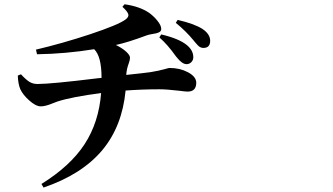

<svg xmlns="http://www.w3.org/2000/svg" viewBox="-20 -803 1540 889"><path d="M181.6 65.4 171.9 48.8Q305.7 -34.2 371.6 -135.3Q437.5 -236.3 448.2 -372.1Q312.5 -354.5 246.1 -333Q239.3 -330.1 225.6 -325.2Q190.4 -310.5 168.9 -310.5Q145.5 -310.5 114.3 -338.9Q86.9 -363.3 74.2 -389.6Q63.5 -415 62.5 -453.1L77.1 -459Q100.6 -433.6 116.7 -423.8Q132.8 -414.1 153.3 -414.1Q216.8 -414.1 430.7 -440.4Q444.3 -441.4 450.2 -442.4Q450.2 -542 416 -575.2Q283.2 -553.7 151.4 -551.8L146.5 -573.2Q270.5 -602.5 397.5 -644.5Q529.3 -688.5 561.5 -712.9Q577.1 -724.6 574.2 -736.3Q571.3 -749 546.9 -771.5L556.6 -783.2Q627 -773.4 670.9 -743.2Q692.4 -727.5 708 -708Q726.6 -685.5 726.6 -668.9Q726.6 -657.2 713.9 -652.3Q706.1 -648.4 685.5 -645.5Q668 -642.6 660.2 -639.6Q574.2 -607.4 516.6 -594.7Q544.9 -581.1 564.5 -563.5Q582 -546.9 582 -536.1Q582 -525.4 576.2 -509.8Q566.4 -484.4 564.5 -456.1Q647.5 -464.8 675.8 -468.8Q713.9 -474.6 748 -484.4Q760.7 -488.3 765.6 -488.3Q812.5 -488.3 849.6 -468.8Q888.7 -448.2 888.7 -419.9Q888.7 -378.9 848.6 -378.9Q839.8 -378.9 809.6 -382.8Q752 -389.6 717.8 -389.6Q640.6 -389.6 561.5 -383.8Q545.9 -218.8 454.1 -108.4Q359.4 4.9 181.6 65.4ZM843.8 -505.9Q823.2 -505.9 797.9 -538.1Q796.9 -540 793.9 -543Q756.8 -595.7 717.8 -629.9L726.6 -643.6Q809.6 -624 845.7 -593.8Q875 -569.3 875 -538.1Q875 -524.4 865.7 -515.1Q856.4 -505.9 843.8 -505.9ZM921.9 -581.1Q910.2 -581.1 900.4 -588.9Q894.5 -593.8 879.9 -611.3Q877.9 -614.3 876 -616.2Q841.8 -658.2 793.9 -697.3L802.7 -710.9Q877.9 -693.4 916 -669.9Q953.1 -645.5 953.1 -614.3Q953.1 -581.1 921.9 -581.1Z"/></svg>

Font: Bpmf GenYo Min B
Style: B
Weight: 700
Foundry: But Ko
Version: Version 1.320